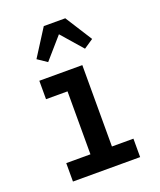

<svg xmlns="http://www.w3.org/2000/svg" viewBox="-141 -852 782 940"><g transform="rotate(-20 250.0 -382.0)"><path d="M75 0V-96H201V-424H89V-520H313V-96H425V0ZM161 -591 112 -624 201 -764H313L402 -624L353 -591L257 -701Z"/></g></svg>

Font: Iosevka SS18
Style: Bold
Weight: 700
Monospace: yes
Designer: Belleve Invis
Foundry: Belleve Invis
Version: Version 25.1.1; ttfautohint (v1.8.4)